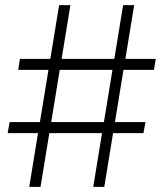

<svg xmlns="http://www.w3.org/2000/svg" viewBox="-20 -727 637 747"><path d="M377 -209H171.9L137.7 0H93.8L127.9 -209H9.8L17.6 -252H135.3L168.5 -455.1H50.8L57.6 -498H175.8L210 -707H253.9L219.7 -498H424.8L459 -707H502L467.8 -498H585.9L579.1 -455.1H460.4L427.2 -252H545.9L538.1 -209H419.9L385.7 0H342.8ZM384.3 -252 417.5 -455.1H212.4L179.2 -252Z"/></svg>

Font: Pretendard ExtraLight
Style: Regular
Weight: 200
Designer: Base glyphs from Inter by Rasmus Andersson; Hangeul glyphs from Noto Sans CJK(Source Han Sans) by Jang Soo-young and Kan
Foundry: Kil Hyung-jin
Version: Version 1.309